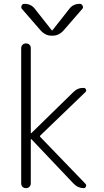

<svg xmlns="http://www.w3.org/2000/svg" viewBox="-20 -975 540 995"><path d="M89.8 -25.4V-724.6Q89.8 -735.4 96.7 -742.7Q103.5 -750 114.7 -750Q126 -750 132.8 -743.2Q139.6 -736.3 139.6 -724.6V-287.1Q139.6 -286.1 140.6 -285.2Q141.6 -284.2 142.6 -285.2L360.4 -498Q382.8 -520.5 414.1 -519.5Q421.9 -519.5 425.3 -511.7Q428.7 -503.9 422.9 -498L189.5 -273.4Q185.5 -269.5 188.5 -265.6L422.9 -22.5Q428.7 -16.6 425.3 -8.3Q421.9 0 414.1 0Q383.8 0 361.3 -23.4L142.6 -253.9Q140.6 -253.9 139.6 -252.9V-25.4Q139.6 -14.6 132.8 -7.3Q126 0 114.7 0Q103.5 0 96.7 -6.8Q89.8 -13.7 89.8 -25.4ZM190.4 -817.4 93.8 -928.7Q87.9 -935.5 91.8 -945.3Q95.7 -955.1 106.4 -955.1Q141.6 -955.1 161.1 -928.7L248 -818.4Q249 -817.4 250 -817.4L252 -818.4L338.9 -928.7Q358.4 -955.1 393.6 -955.1Q403.3 -955.1 408.2 -945.3Q413.1 -935.5 406.2 -928.7L309.6 -817.4Q285.2 -790 252 -790H248Q214.8 -790 190.4 -817.4Z"/></svg>

Font: Rounded-L Mgen+ 1m light
Style: Regular
Weight: 200
Designer: [Source Han Sans]
Ryoko NISHIZUKA  (kana & ideographs); Paul D. Hunt (Latin, Greek & Cyrillic); Wenlong ZHANG  (bopomofo
Version: Version 1.059.20150602